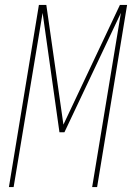

<svg xmlns="http://www.w3.org/2000/svg" viewBox="-20 -755 540 775"><path d="M16 0 137 -735H167L236 -252L464 -735H493L372 0H352L468 -703L240 -221H220L152 -703L35 0Z"/></svg>

Font: Iosevka SS04 Thin
Style: Italic
Weight: 100
Italic angle: -9°
Monospace: yes
Designer: Belleve Invis
Foundry: Belleve Invis
Version: Version 19.0.0; ttfautohint (v1.8.4)